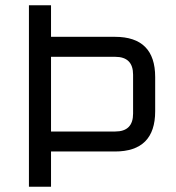

<svg xmlns="http://www.w3.org/2000/svg" viewBox="-20 -710 670 730"><path d="M90 0V-690H174V-570H417Q570 -570 570 -417V-287Q570 -134 417 -134H174V0ZM174 -210H418Q486 -210 486 -278V-426Q486 -494 418 -494H174Z"/></svg>

Font: Oxanium ExtraLight
Style: Regular
Weight: 400
Version: Version 2.000